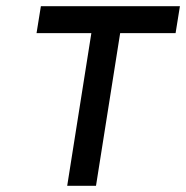

<svg xmlns="http://www.w3.org/2000/svg" viewBox="-20 -600 601 620"><path d="M98 -493H275L197 0H290L368 -493H547L561 -580H112Z"/></svg>

Font: Charger Sport
Style: BdExtObl
Weight: 700
Designer: Jasper
Foundry: Cannot Into Space Fonts
Version: Version 1.1